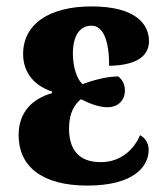

<svg xmlns="http://www.w3.org/2000/svg" viewBox="-20 -568 516 598"><path d="M252 10C399 10 443 -51 443 -101C443 -124 431 -139 416 -147C399 -105 358 -63 294 -63C228 -63 195 -99 195 -168C195 -220 215 -245 232 -259C258 -246 287 -234 315 -234C349 -234 369 -257 369 -286C369 -307 360 -321 348 -330C314 -330 269 -318 237 -306C221 -320 207 -356 207 -401C207 -456 228 -488 265 -488C303 -488 320 -438 320 -363C417 -365 444 -401 444 -440C444 -491 405 -548 265 -548C132 -548 52 -492 52 -400C52 -340 89 -300 142 -283V-278C83 -261 38 -221 38 -147C38 -51 109 10 252 10Z"/></svg>

Font: Noto Serif Condensed ExtraBold
Style: Regular
Weight: 800
Width: 3
Designer: Monotype Design Team
Foundry: Monotype Imaging Inc.
Version: Version 2.013